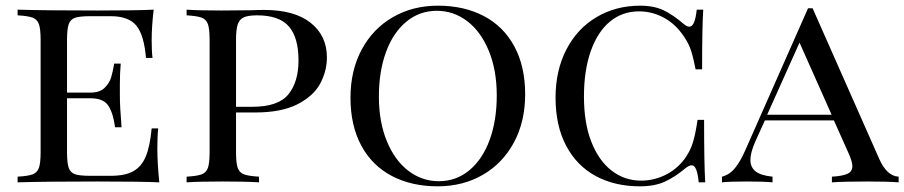

<svg xmlns="http://www.w3.org/2000/svg" viewBox="-20 -642 3184 676"><path d="M541 0Q476 -3 322 -3Q137 -3 42 0V-20Q78 -22 94.5 -28Q111 -34 117 -51Q123 -68 123 -106V-502Q123 -540 117 -557Q111 -574 94.5 -580Q78 -586 42 -588V-608Q137 -605 322 -605Q462 -605 521 -608Q514 -548 514 -500Q514 -461 517 -438H494Q487 -520 459.5 -552.5Q432 -585 370 -585H297Q261 -585 244.5 -579.5Q228 -574 222 -557Q216 -540 216 -502V-316H299Q331 -316 348 -332.5Q365 -349 371 -368.5Q377 -388 382 -418H405Q402 -384 402 -344V-306Q402 -267 408 -194H385Q379 -242 362 -269Q345 -296 299 -296H216V-106Q216 -68 222 -51Q228 -34 244.5 -28.5Q261 -23 297 -23H370Q420 -23 449 -39Q478 -55 493 -90.5Q508 -126 514 -190H537Q534 -163 534 -118Q534 -66 541 0Z M811 -246V-106Q811 -68 817 -51Q823 -34 839.5 -28Q856 -22 892 -20V0Q846 -3 765 -3Q679 -3 637 0V-20Q673 -22 689.5 -28Q706 -34 712 -51Q718 -68 718 -106V-502Q718 -540 712 -557Q706 -574 689.5 -580Q673 -586 637 -588V-608Q679 -605 759 -605L867 -606Q886 -607 910 -607Q1017 -607 1074 -561.5Q1131 -516 1131 -440Q1131 -392 1107.5 -348Q1084 -304 1027.5 -275Q971 -246 878 -246ZM811 -502V-266H868Q960 -266 995.5 -310Q1031 -354 1031 -429Q1031 -510 997 -549Q963 -588 885 -588Q854 -588 838.5 -581Q823 -574 817 -556Q811 -538 811 -502Z M1829 -310Q1829 -214 1789.5 -140.5Q1750 -67 1680 -26.5Q1610 14 1521 14Q1429 14 1359.5 -22.5Q1290 -59 1252 -129.5Q1214 -200 1214 -298Q1214 -394 1253.5 -467.5Q1293 -541 1363 -581.5Q1433 -622 1522 -622Q1614 -622 1683.5 -585.5Q1753 -549 1791 -478.5Q1829 -408 1829 -310ZM1314 -302Q1314 -213 1342 -145Q1370 -77 1418 -40.5Q1466 -4 1525 -4Q1586 -4 1632.5 -42.5Q1679 -81 1704 -149.5Q1729 -218 1729 -306Q1729 -395 1701 -463Q1673 -531 1625 -567.5Q1577 -604 1518 -604Q1457 -604 1410.5 -565.5Q1364 -527 1339 -458.5Q1314 -390 1314 -302Z M2388 -557Q2399 -548 2407 -548Q2427 -548 2433 -608H2456Q2452 -548 2452 -398H2429Q2419 -450 2409 -475Q2399 -500 2379 -526Q2351 -563 2312 -582.5Q2273 -602 2230 -602Q2171 -602 2127.5 -566Q2084 -530 2060 -462Q2036 -394 2036 -302Q2036 -208 2062.5 -141.5Q2089 -75 2134.5 -40.5Q2180 -6 2237 -6Q2281 -6 2321.5 -25.5Q2362 -45 2390 -82Q2409 -108 2418.5 -137Q2428 -166 2436 -220H2459Q2459 -63 2463 0H2440Q2437 -31 2431 -45.5Q2425 -60 2415 -60Q2407 -60 2395 -51Q2357 -19 2321 -2.5Q2285 14 2233 14Q2144 14 2077 -22.5Q2010 -59 1973 -129.5Q1936 -200 1936 -298Q1936 -394 1974 -467.5Q2012 -541 2080 -581.5Q2148 -622 2234 -622Q2283 -622 2317 -605.5Q2351 -589 2388 -557Z M3144 -20V0Q3104 -3 3037 -3Q2951 -3 2909 0V-20Q2946 -22 2963.5 -30Q2981 -38 2981 -57Q2981 -73 2967 -104L2916 -218H2673L2639 -143Q2622 -104 2622 -79Q2622 -53 2640.5 -38.5Q2659 -24 2700 -20V0Q2670 -3 2609 -3Q2548 -3 2522 0V-20Q2549 -27 2568 -50.5Q2587 -74 2604 -113L2825 -613H2841L3075 -84Q3102 -22 3144 -20ZM2908 -238 2795 -492 2681 -238Z"/></svg>

Font: Playfair Display SC
Style: Regular
Weight: 400
Designer: Claus Eggers Sørensen
Foundry: Claus Eggers Sørensen
Version: Version 1.200; ttfautohint (v1.6)